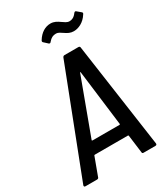

<svg xmlns="http://www.w3.org/2000/svg" viewBox="-219 -988 942 1083"><g transform="rotate(-30 252.0 -447.0)"><path d="M292 -829C309 -829 318 -820 334 -810C350 -799 366 -790 388 -790C417 -790 455 -805 481 -847C485 -852 484 -857 480 -860L455 -881C451 -885 446 -884 441 -878C426 -857 410 -851 395 -851C378 -851 366 -862 352 -871C335 -883 318 -894 294 -894C261 -894 228 -876 204 -836C201 -831 202 -826 206 -823L230 -801C235 -797 240 -798 244 -804C260 -823 274 -829 292 -829ZM385 0H462C469 0 473 -4 472 -11L375 -691C375 -696 371 -700 365 -700H274C268 -700 264 -696 262 -691L-1 -11C-3 -4 0 0 7 0H82C88 0 93 -3 94 -9L137 -125C137 -127 140 -128 142 -128H356C358 -128 360 -128 361 -125L376 -9C376 -3 379 0 385 0ZM167 -208 301 -570C302 -573 304 -573 305 -570L350 -208C351 -206 348 -204 346 -204H171C169 -204 166 -206 167 -208Z"/></g></svg>

Font: Barlow Semi Condensed Medium
Style: Italic
Weight: 500
Width: 4
Italic angle: -7°
Designer: Jeremy Tribby
Foundry: Tribby Type
Version: Version 1.422;hotconv 1.0.109;makeotfexe 2.5.65596